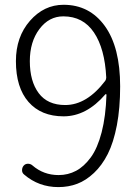

<svg xmlns="http://www.w3.org/2000/svg" viewBox="-20 -762 574 795"><path d="M250 -327.1Q339.8 -327.1 416 -427.7Q419.9 -433.6 419.9 -441.4Q414.1 -560.5 369.1 -627.4Q324.2 -694.3 242.2 -694.3Q182.6 -694.3 143.1 -641.6Q103.5 -588.9 103.5 -508.8Q103.5 -425.8 140.1 -376.5Q176.8 -327.1 250 -327.1ZM80.1 -39.1Q71.3 -45.9 71.3 -57.1Q71.3 -68.4 78.1 -76.2Q85 -84 95.7 -84Q106.4 -84 114.3 -77.1Q160.2 -37.1 222.7 -37.1Q261.7 -37.1 294.9 -54.7Q328.1 -72.3 356 -110.4Q383.8 -148.4 400.9 -214.4Q418 -280.3 420.9 -370.1Q420.9 -371.1 419.4 -372.1Q418 -373 416 -371.1Q337.9 -280.3 243.2 -280.3Q150.4 -280.3 98.1 -339.8Q45.9 -399.4 45.9 -508.8Q45.9 -609.4 104 -675.8Q162.1 -742.2 243.2 -742.2Q350.6 -742.2 414.1 -654.3Q477.5 -566.4 477.5 -404.3Q477.5 -314.5 463.9 -243.2Q450.2 -171.9 426.3 -124.5Q402.3 -77.1 369.1 -45.9Q335.9 -14.6 299.8 -1Q263.7 12.7 221.7 12.7Q140.6 12.7 80.1 -39.1Z"/></svg>

Font: irohamaru Light
Style: Regular
Weight: 200
Designer: [Source Han Sans]
Ryoko NISHIZUKA  (kana & ideographs); Paul D. Hunt (Latin, Greek & Cyrillic); Wenlong ZHANG  (bopomofo
Version: Version 1.01